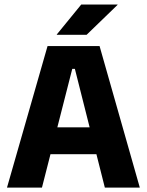

<svg xmlns="http://www.w3.org/2000/svg" viewBox="-20 -847 663 867"><path d="M169.5 0H11.6L194.7 -639H429.6L611.3 0H453.4L318.1 -536.1H306.3ZM454.8 -150.6H167.1V-271.9H454.8ZM236.4 -691.3 346.8 -826.5H510.8V-825L371.2 -690H236.4Z"/></svg>

Font: Anek Kannada Medium
Style: Regular
Weight: 500
Designer: Vaishnavi Murthy, Maithili Shingre (Kannada) & Yesha Goshar (Latin)
Foundry: Ek Type
Version: Version 1.003